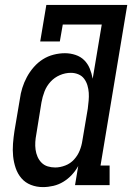

<svg xmlns="http://www.w3.org/2000/svg" viewBox="-20 -755 540 783"><path d="M155 8Q129 8 106 -1Q83 -10 67.5 -28Q52 -46 44 -69.5Q36 -93 33.5 -118Q31 -143 33 -169Q35 -195 39 -221L61 -351Q64 -374 71 -396.5Q78 -419 89.5 -440.5Q101 -462 117.5 -481Q134 -500 154.5 -513Q175 -526 198.5 -532Q222 -538 245 -538Q267 -538 288 -531Q309 -524 323.5 -509.5Q338 -495 346 -475.5Q354 -456 358 -434L395 -655H236L224 -586H144L169 -735H499L390 -80H427V0H286L299 -78Q288 -58 272.5 -41.5Q257 -25 238 -13.5Q219 -2 197.5 3Q176 8 155 8ZM205 -72Q225 -72 246 -80Q267 -88 282 -104.5Q297 -121 305 -141Q313 -161 316 -182L338 -312Q340 -328 341.5 -344.5Q343 -361 342 -376.5Q341 -392 336.5 -407Q332 -422 323 -434Q314 -446 299.5 -452Q285 -458 269 -458Q246 -458 224 -448.5Q202 -439 186 -421.5Q170 -404 161.5 -382Q153 -360 149 -337L128 -207Q125 -192 124 -176Q123 -160 125 -145Q127 -130 133 -116Q139 -102 149.5 -91.5Q160 -81 174.5 -76.5Q189 -72 205 -72Q205 -72 205 -72Q205 -72 205 -72Z"/></svg>

Font: Iosevka Slab Medium Oblique
Style: Regular
Weight: 500
Italic angle: -9°
Monospace: yes
Designer: Belleve Invis
Foundry: Belleve Invis
Version: Version 11.1.1; ttfautohint (v1.8.3)